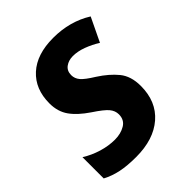

<svg xmlns="http://www.w3.org/2000/svg" viewBox="-166 -653 760 760"><g transform="rotate(-45 214.5 -273.0)"><path d="M156 10Q106 10 70.5 2.5Q35 -5 5 -21V-140Q37 -120 73.5 -109Q110 -98 145 -98Q178 -98 202.5 -112.5Q227 -127 227 -158Q227 -178 213 -195Q199 -212 155 -241Q109 -272 86 -304.5Q63 -337 63 -383Q63 -463 114 -509.5Q165 -556 257 -556Q350 -556 422 -511L374 -411Q347 -428 317.5 -439Q288 -450 261 -450Q237 -450 220 -437.5Q203 -425 203 -401Q203 -382 216 -366.5Q229 -351 268 -327Q313 -298 340.5 -264.5Q368 -231 368 -176Q368 -89 311 -39.5Q254 10 156 10Z"/></g></svg>

Font: Noto Sans SemiCondensed
Style: Bold Italic
Weight: 700
Width: 4
Italic angle: -12°
Designer: Monotype Design Team
Foundry: Monotype Imaging Inc.
Version: Version 2.013; ttfautohint (v1.8.4.7-5d5b)